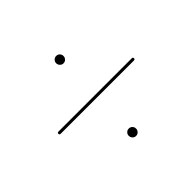

<svg xmlns="http://www.w3.org/2000/svg" viewBox="-97 -665 648 648"><g transform="rotate(-45 227.5 -341.0)"><path d="M227.5 -496.8Q220.3 -496.8 215.3 -502.1Q210.2 -507.4 210.2 -514.6Q210.2 -521.7 215.3 -526.9Q220.3 -532 227.5 -532Q235 -532 240.1 -526.9Q245.1 -521.7 245.1 -514.6Q245.1 -507.4 240.1 -502.1Q235 -496.8 227.5 -496.8ZM47 -341Q47 -346 53.5 -346H402Q408 -346 408 -341Q408 -335.5 402 -335.5H53.5Q47 -335.5 47 -341ZM227.5 -150.3Q220.3 -150.3 215.3 -155.6Q210.2 -160.9 210.2 -168.1Q210.2 -175.2 215.3 -180.4Q220.3 -185.5 227.5 -185.5Q235 -185.5 240.1 -180.4Q245.1 -175.2 245.1 -168.1Q245.1 -160.9 240.1 -155.6Q235 -150.3 227.5 -150.3Z"/></g></svg>

Font: Fraunces 144pt Black
Style: Regular
Weight: 900
Version: Version 1.000;[0bf87f6ff]